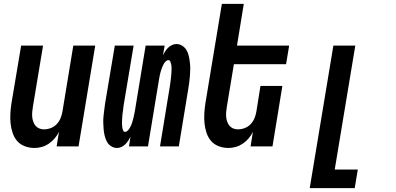

<svg xmlns="http://www.w3.org/2000/svg" viewBox="-20 -755 2040 990"><path d="M158 8Q132 8 108 -1Q84 -10 68.5 -28Q53 -46 45 -70Q37 -94 34.5 -119Q32 -144 33.5 -170Q35 -196 39 -222L89 -520H202L150 -207Q148 -194 146.5 -180.5Q145 -167 146 -154Q147 -141 151 -129Q155 -117 162.5 -107.5Q170 -98 181.5 -93Q193 -88 206 -88Q224 -88 241.5 -94.5Q259 -101 272 -114.5Q285 -128 292 -145Q299 -162 302 -180L358 -520H471L385 0H272L284 -75Q275 -57 262 -41.5Q249 -26 232 -14.5Q215 -3 196 2.5Q177 8 158 8Z M584 8Q567 8 553 -1Q539 -10 531.5 -24Q524 -38 520 -54Q516 -70 514.5 -86.5Q513 -103 512.5 -120Q512 -137 513.5 -154Q515 -171 517.5 -188Q520 -205 522 -222L572 -520H669L617 -209Q616 -202 615.5 -194.5Q615 -187 613.5 -180Q612 -173 611.5 -166Q611 -159 610.5 -152Q610 -145 609.5 -137.5Q609 -130 609 -123Q609 -116 609.5 -109Q610 -102 611 -95.5Q612 -89 615 -82Q618 -75 625 -75Q632 -75 638 -81Q644 -87 648 -93.5Q652 -100 655.5 -107.5Q659 -115 661 -122Q663 -129 665 -136Q667 -143 669 -150.5Q671 -158 672 -165.5Q673 -173 675 -180L731 -520H829L820 -469Q825 -480 831.5 -490Q838 -500 846.5 -508.5Q855 -517 866.5 -522.5Q878 -528 889 -528Q906 -528 920 -519Q934 -510 942 -496Q950 -482 953.5 -466Q957 -450 959 -433.5Q961 -417 961 -400Q961 -383 959.5 -366Q958 -349 956 -332Q954 -315 951 -298L902 0H805L856 -311Q857 -318 858 -325.5Q859 -333 860 -340Q861 -347 861.5 -354Q862 -361 863 -368Q864 -375 864 -382.5Q864 -390 864.5 -397Q865 -404 864.5 -411Q864 -418 862.5 -424.5Q861 -431 858 -438Q855 -445 848 -445Q841 -445 835 -439Q829 -433 825 -426.5Q821 -420 818 -412.5Q815 -405 812.5 -398Q810 -391 808 -384Q806 -377 804.5 -369.5Q803 -362 801.5 -354.5Q800 -347 799 -340L743 0H645L653 -51Q648 -40 641.5 -30Q635 -20 626.5 -11.5Q618 -3 606.5 2.5Q595 8 584 8Z M1158 8Q1132 8 1108 -1Q1084 -10 1068.5 -28Q1053 -46 1045 -70Q1037 -94 1034.5 -119Q1032 -144 1033.5 -170Q1035 -196 1039 -222L1124 -735H1237L1202 -520H1471L1455 -424H1186L1150 -207Q1148 -194 1146.5 -180.5Q1145 -167 1146 -154Q1147 -141 1151 -129Q1155 -117 1162.5 -107.5Q1170 -98 1181.5 -93Q1193 -88 1206 -88Q1224 -88 1241.5 -94.5Q1259 -101 1272 -114.5Q1285 -128 1292 -145Q1299 -162 1302 -180L1323 -312H1436L1385 0H1272L1284 -75Q1275 -57 1262 -41.5Q1249 -26 1232 -14.5Q1215 -3 1196 2.5Q1177 8 1158 8Z M1577 215 1699 -520H1812L1706 119H1825L1809 215Z"/></svg>

Font: Iosevka Term Curly Oblique
Style: Bold
Weight: 700
Italic angle: -9°
Designer: Belleve Invis
Foundry: Belleve Invis
Version: Version 32.3.0